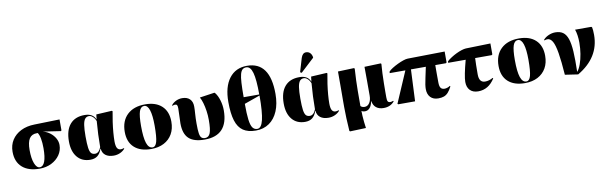

<svg xmlns="http://www.w3.org/2000/svg" viewBox="-58 -1468 7412 2339"><g transform="rotate(-10 3648.0 -298.0)"><path d="M322 14Q183 14 107 -54Q31 -122 31 -246Q31 -328 71 -390.5Q111 -453 183 -489Q255 -525 351 -527L663 -535V-400L655 -392L442 -424V-423Q488 -411 526 -381.5Q564 -352 586.5 -312Q609 -272 609 -229Q609 -161 571 -106Q533 -51 468 -18.5Q403 14 322 14ZM326 -3Q367 -3 388.5 -59.5Q410 -116 410 -224Q410 -292 400.5 -342.5Q391 -393 373 -418H361Q298 -418 268.5 -372.5Q239 -327 239 -230Q239 -127 263 -65Q287 -3 326 -3Z M949 14Q846 14 787.5 -56.5Q729 -127 729 -251Q729 -389 791.5 -462Q854 -535 971 -535Q1075 -535 1106 -458H1108L1115 -517L1309 -528L1317 -521Q1305 -459 1295.5 -392.5Q1286 -326 1281 -264.5Q1276 -203 1276 -156Q1276 -99 1290.5 -73Q1305 -47 1337 -47Q1354 -47 1373 -55L1378 -48Q1354 -19 1317 -2.5Q1280 14 1238 14Q1174 14 1136.5 -15Q1099 -44 1095 -97H1092Q1072 -39 1037.5 -12.5Q1003 14 949 14ZM1018 -48Q1065 -48 1092 -116Q1092 -273 1106 -436Q1094 -469 1070.5 -491Q1047 -513 1023 -513Q992 -513 973.5 -490.5Q955 -468 947 -416Q939 -364 939 -275Q939 -183 946 -134Q953 -85 970 -66.5Q987 -48 1018 -48Z M1702 14Q1567 14 1493 -54Q1419 -122 1419 -247Q1419 -382 1499 -458.5Q1579 -535 1721 -535Q1853 -535 1926.5 -466Q2000 -397 2000 -272Q2000 -184 1963.5 -120Q1927 -56 1860 -21Q1793 14 1702 14ZM1721 -3Q1759 -3 1775 -61.5Q1791 -120 1791 -259Q1791 -386 1769.5 -452Q1748 -518 1706 -518Q1664 -518 1645.5 -464Q1627 -410 1627 -283Q1627 -140 1650 -71.5Q1673 -3 1721 -3Z M2364 14Q2229 14 2167 -45Q2105 -104 2105 -232Q2105 -273 2108 -320.5Q2111 -368 2111 -417Q2111 -446 2104 -457Q2097 -468 2079 -468Q2072 -468 2062.5 -465.5Q2053 -463 2048 -459L2043 -467Q2068 -498 2103.5 -514.5Q2139 -531 2179 -531Q2239 -531 2272.5 -498Q2306 -465 2306 -405Q2306 -364 2302 -313.5Q2298 -263 2298 -195Q2298 -118 2304 -76.5Q2310 -35 2326 -19.5Q2342 -4 2371 -4Q2416 -4 2434.5 -51Q2453 -98 2453 -214Q2453 -270 2445 -325Q2437 -380 2423.5 -426Q2410 -472 2393 -501L2578 -528L2586 -521Q2616 -484 2634.5 -422.5Q2653 -361 2653 -297Q2653 14 2364 14Z M2997 14Q2900 14 2840 -26.5Q2780 -67 2752.5 -155.5Q2725 -244 2725 -387Q2725 -574 2804 -678Q2883 -782 3024 -782Q3308 -782 3308 -385Q3308 -263 3270 -173Q3232 -83 3162 -34.5Q3092 14 2997 14ZM2919 -412H3112Q3112 -597 3088.5 -681Q3065 -765 3012 -765Q2984 -765 2966 -749.5Q2948 -734 2937.5 -696Q2927 -658 2923 -589Q2919 -520 2919 -412ZM3017 -3Q3067 -3 3090 -98.5Q3113 -194 3113 -399L2919 -330Q2919 -206 2928 -134.5Q2937 -63 2958.5 -33Q2980 -3 3017 -3Z M3606 14Q3503 14 3444.5 -56.5Q3386 -127 3386 -251Q3386 -389 3448.5 -462Q3511 -535 3628 -535Q3732 -535 3763 -458H3765L3772 -517L3966 -528L3974 -521Q3962 -459 3952.5 -392.5Q3943 -326 3938 -264.5Q3933 -203 3933 -156Q3933 -99 3947.5 -73Q3962 -47 3994 -47Q4011 -47 4030 -55L4035 -48Q4011 -19 3974 -2.5Q3937 14 3895 14Q3831 14 3793.5 -15Q3756 -44 3752 -97H3749Q3729 -39 3694.5 -12.5Q3660 14 3606 14ZM3675 -48Q3722 -48 3749 -116Q3749 -273 3763 -436Q3751 -469 3727.5 -491Q3704 -513 3680 -513Q3649 -513 3630.5 -490.5Q3612 -468 3604 -416Q3596 -364 3596 -275Q3596 -183 3603 -134Q3610 -85 3627 -66.5Q3644 -48 3675 -48ZM3667 -582 3649 -592 3699 -760Q3718 -819 3761 -819Q3791 -819 3810.5 -800Q3830 -781 3836 -748V-739Z M4124 223 4116 216Q4110 130 4107 57Q4104 -16 4104 -84Q4104 -106 4104 -148Q4104 -190 4104.5 -242Q4105 -294 4105 -347.5Q4105 -401 4105 -447Q4105 -493 4105 -521L4303 -528L4312 -521Q4302 -365 4301.5 -248Q4301 -131 4301 -59Q4320 -40 4351 -40Q4388 -40 4411 -74.5Q4434 -109 4434 -164Q4434 -197 4434 -243Q4434 -289 4434 -339.5Q4434 -390 4433.5 -437.5Q4433 -485 4433 -521L4634 -528L4642 -521Q4637 -469 4634.5 -406Q4632 -343 4631 -282.5Q4630 -222 4630 -175Q4630 -128 4630 -107Q4630 -71 4638.5 -57.5Q4647 -44 4669 -44Q4680 -44 4687.5 -46.5Q4695 -49 4705 -53L4710 -45Q4662 14 4577 14Q4520 14 4485 -14Q4450 -42 4442 -95H4440Q4418 14 4344 14Q4319 14 4305 2H4303Q4303 26 4305 63Q4307 100 4311.5 141Q4316 182 4321 216Z M5253 14Q5191 14 5156 -23Q5121 -60 5121 -125Q5121 -148 5125.5 -179Q5130 -210 5141 -260Q5152 -310 5169 -392H4985L4967 0H4759L4750 -7L4916 -392H4722L4724 -411Q4740 -429 4772 -449Q4804 -469 4841.5 -487Q4879 -505 4913.5 -516.5Q4948 -528 4969 -528L5427 -535V-400L5418 -392H5286Q5286 -362 5285.5 -334Q5285 -306 5285.5 -269.5Q5286 -233 5286 -179Q5286 -131 5300.5 -110Q5315 -89 5349 -89Q5366 -89 5385.5 -96Q5405 -103 5416 -112L5422 -104Q5399 -59 5375.5 -33Q5352 -7 5323 3.5Q5294 14 5253 14Z M5747 14Q5682 14 5646 -23Q5610 -60 5610 -126Q5610 -163 5623.5 -231Q5637 -299 5662 -392H5445L5447 -411Q5470 -432 5502 -452.5Q5534 -473 5568.5 -489.5Q5603 -506 5634.5 -516Q5666 -526 5688 -527L5993 -535V-400L5984 -392H5779Q5777 -351 5776 -305Q5775 -259 5775 -191Q5775 -89 5850 -89Q5874 -89 5900 -96.5Q5926 -104 5946 -117L5953 -110Q5875 14 5747 14Z M6326 14Q6191 14 6117 -54Q6043 -122 6043 -247Q6043 -382 6123 -458.5Q6203 -535 6345 -535Q6477 -535 6550.5 -466Q6624 -397 6624 -272Q6624 -184 6587.5 -120Q6551 -56 6484 -21Q6417 14 6326 14ZM6345 -3Q6383 -3 6399 -61.5Q6415 -120 6415 -259Q6415 -386 6393.5 -452Q6372 -518 6330 -518Q6288 -518 6269.5 -464Q6251 -410 6251 -283Q6251 -140 6274 -71.5Q6297 -3 6345 -3Z M6981 22 6820 -2Q6808 -172 6791 -274Q6774 -376 6748.5 -420.5Q6723 -465 6685 -465Q6668 -465 6649 -457L6644 -464Q6668 -494 6709.5 -512.5Q6751 -531 6794 -531Q6851 -531 6888 -505.5Q6925 -480 6945.5 -421Q6966 -362 6972 -262Q6978 -162 6974 -12H6976Q7001 -42 7020.5 -96.5Q7040 -151 7051 -219Q7062 -287 7062 -356Q7062 -404 7056 -446Q7050 -488 7038 -521H7238L7247 -514Q7255 -481 7255 -418Q7255 -139 6981 22Z"/></g></svg>

Font: Literata 72pt ExtraBold
Style: Regular
Weight: 800
Designer: Latin by Veronika Burian and Jose Scaglione. Greek by Irene Vlachou. Cyrillic by Vera Evstafieva.
Foundry: TypeTogether
Version: Version 3.002